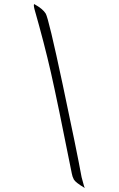

<svg xmlns="http://www.w3.org/2000/svg" viewBox="-142 -913 676 1093"><g transform="rotate(10 196.0 -366.5)"><path d="M428 122 429 124Q371 102 359.5 87Q348 72 342 55Q190 -336 125 -490.5Q60 -645 -30 -830Q-40 -853 -36 -857Q17 -839 38 -815Q59 -791 203.5 -433.5Q348 -76 401 67Q402 68 413.5 93.5Q425 119 428 122Z"/></g></svg>

Font: Mr Bedfort
Style: Regular
Weight: 400
Designer: Alejandro Paul
Foundry: Alejandro Paul
Version: Version 1.000